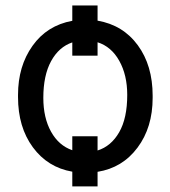

<svg xmlns="http://www.w3.org/2000/svg" viewBox="-20 -608 606 686"><path d="M44.4 -269Q44.4 -371.6 96.2 -444.3Q147.9 -517.1 238.3 -533.7V-588.4H328.6V-534.2Q419.4 -518.6 472.4 -446.3Q525.4 -374 525.4 -266.1V-258.3Q525.4 -152.8 471.4 -80.6Q417.5 -8.3 328.6 5.9V58.1H238.3V5.4Q150.4 -9.8 97.4 -81.8Q44.4 -153.8 44.4 -261.2ZM328.6 -70.3Q377 -85.4 405.8 -135.5Q434.6 -185.5 434.6 -269Q434.6 -339.8 406.2 -390.6Q377.9 -441.4 328.6 -457V-409.2H238.3V-456.5Q190.4 -440.4 162.6 -389.6Q134.8 -338.9 134.8 -258.3Q134.8 -187 162.4 -137.5Q189.9 -87.9 238.3 -71.3V-121.1H328.6Z"/></svg>

Font: Roboto
Style: Regular
Weight: 400
Designer: Google
Version: Version 2.001047; 2015